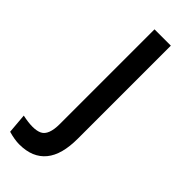

<svg xmlns="http://www.w3.org/2000/svg" viewBox="-270 -546 757 757"><g transform="rotate(45 108.0 -168.0)"><path d="M29 181Q17 181 1.5 178.5Q-14 176 -31 171L-38 88Q27 102 56.5 87.5Q86 73 86 11V-517H177V1Q177 46 168 79.5Q159 113 140.5 135.5Q122 158 94.5 169.5Q67 181 29 181Z"/></g></svg>

Font: Bricolage Grotesque 20pt
Style: Regular
Weight: 400
Version: Version 1.001;gftools[0.9.33.dev8+g029e19f]